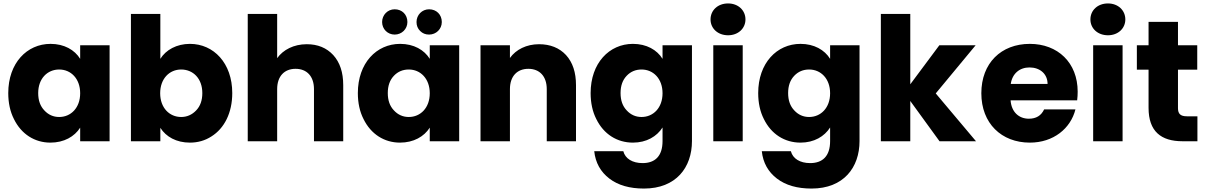

<svg xmlns="http://www.w3.org/2000/svg" viewBox="-20 -821 7013 1116"><path d="M28 -280C28 -223 39 -172 61 -129C104 -41 182 8 273 8C352 8 413 -27 446 -79V0H617V-558H446V-479C414 -531 353 -566 274 -566C136 -566 28 -454 28 -280ZM202 -280C202 -365 256 -417 324 -417C392 -417 446 -364 446 -279C446 -194 392 -141 324 -141C290 -141 261 -154 238 -179C214 -204 202 -237 202 -280Z M912 0V-78C945 -26 1005 8 1084 8C1130 8 1172 -4 1209 -28C1284 -75 1330 -165 1330 -280C1330 -454 1222 -566 1084 -566C1007 -566 944 -531 912 -479V-740H741V0ZM911 -279C911 -364 965 -417 1033 -417C1102 -417 1156 -365 1156 -280C1156 -237 1144 -204 1120 -179C1096 -154 1067 -141 1033 -141C965 -141 911 -194 911 -279Z M1420 -740V0H1591V-303C1591 -378 1633 -421 1698 -421C1763 -421 1805 -378 1805 -303V0H1975V-326C1975 -400 1956 -458 1917 -501C1878 -543 1827 -564 1763 -564C1688 -564 1626 -532 1591 -483V-740Z M2060 -280C2060 -223 2071 -172 2093 -129C2136 -41 2214 8 2305 8C2384 8 2445 -27 2478 -79V0H2649V-558H2478V-479C2446 -531 2385 -566 2306 -566C2168 -566 2060 -454 2060 -280ZM2270 -381C2293 -405 2322 -417 2356 -417C2424 -417 2478 -364 2478 -279C2478 -194 2424 -141 2356 -141C2322 -141 2293 -154 2270 -179C2246 -204 2234 -237 2234 -280C2234 -323 2246 -356 2270 -381ZM2422 -641C2436 -627 2453 -620 2474 -620C2515 -620 2548 -652 2548 -693C2548 -736 2517 -767 2474 -767C2433 -767 2401 -734 2401 -693C2401 -672 2408 -655 2422 -641ZM2201 -693C2201 -652 2233 -620 2274 -620C2315 -620 2348 -652 2348 -693C2348 -736 2317 -767 2274 -767C2233 -767 2201 -734 2201 -693Z M2773 -558V0H2944V-303C2944 -378 2986 -421 3051 -421C3116 -421 3158 -378 3158 -303V0H3328V-326C3328 -400 3309 -458 3270 -501C3231 -543 3178 -564 3113 -564C3040 -564 2979 -533 2944 -484V-558Z M3446 -129C3489 -41 3567 8 3659 8C3738 8 3798 -28 3831 -80V-1C3831 88 3786 127 3715 127C3656 127 3614 101 3603 58H3434C3441 125 3471 178 3522 217C3573 256 3640 275 3723 275C3910 275 4002 152 4002 -1V-558H3831V-479C3799 -531 3738 -566 3659 -566C3521 -566 3413 -454 3413 -280C3413 -223 3424 -172 3446 -129ZM3623 -381C3646 -405 3675 -417 3709 -417C3777 -417 3831 -364 3831 -279C3831 -194 3777 -141 3709 -141C3675 -141 3646 -154 3623 -179C3599 -204 3587 -237 3587 -280C3587 -323 3599 -356 3623 -381Z M4126 0H4297V-558H4126ZM4110 -708C4110 -656 4152 -616 4212 -616C4271 -616 4313 -656 4313 -708C4313 -761 4271 -801 4212 -801C4152 -801 4110 -761 4110 -708Z M4420 -129C4463 -41 4541 8 4633 8C4712 8 4772 -28 4805 -80V-1C4805 88 4760 127 4689 127C4630 127 4588 101 4577 58H4408C4415 125 4445 178 4496 217C4547 256 4614 275 4697 275C4884 275 4976 152 4976 -1V-558H4805V-479C4773 -531 4712 -566 4633 -566C4495 -566 4387 -454 4387 -280C4387 -223 4398 -172 4420 -129ZM4597 -381C4620 -405 4649 -417 4683 -417C4751 -417 4805 -364 4805 -279C4805 -194 4751 -141 4683 -141C4649 -141 4620 -154 4597 -179C4573 -204 4561 -237 4561 -280C4561 -323 4573 -356 4597 -381Z M5100 0H5271V-234L5441 0H5653L5419 -278L5651 -558H5440L5271 -331V-740H5100Z M5684 -279C5684 -104 5801 8 5966 8C6103 8 6203 -74 6231 -185H6049C6032 -149 6003 -131 5960 -131C5903 -131 5859 -169 5854 -238H6241C6243 -255 6244 -272 6244 -288C6244 -457 6128 -566 5966 -566C5799 -566 5684 -454 5684 -279ZM5855 -333C5864 -394 5907 -429 5964 -429C6024 -429 6069 -392 6069 -333Z M6334 0H6505V-558H6334ZM6318 -708C6318 -656 6360 -616 6420 -616C6479 -616 6521 -656 6521 -708C6521 -761 6479 -801 6420 -801C6360 -801 6318 -761 6318 -708Z M6656 -416V-194C6656 -57 6729 0 6853 0H6940V-145H6879C6842 -145 6827 -159 6827 -192V-416H6939V-558H6827V-694H6656V-558H6588V-416Z"/></svg>

Font: Poppins
Style: Bold
Weight: 700
Designer: Ninad Kale (Devanagari), Jonny Pinhorn (Latin)
Foundry: Indian Type Foundry
Version: 4.004